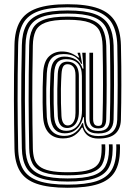

<svg xmlns="http://www.w3.org/2000/svg" viewBox="-20 -758 647 918"><path d="M303.5 139.8Q211.5 139.8 156 120.8Q100.5 101.8 75.5 60.4Q50.5 19 49.2 -47.8Q48.2 -108.2 47.5 -164.9Q46.8 -221.5 46.6 -279.5Q46.5 -337.5 47.1 -401.9Q47.8 -466.2 49.2 -542.5Q50.5 -612.2 75.5 -655.2Q100.5 -698.2 156 -718Q211.5 -737.8 303.5 -737.8Q394.2 -737.8 449.6 -717.9Q505 -698 530.6 -655Q556.2 -612 558.2 -541.8Q559.5 -488 559.9 -441.1Q560.2 -394.2 560.2 -351.5Q560.2 -308.8 559.6 -267.8Q559 -226.8 558 -184.5Q556.5 -140.8 530.6 -118.1Q504.8 -95.5 450.2 -95.5Q419 -95.5 400.2 -109.6Q381.5 -123.8 375 -148H371Q358 -125.2 336.4 -110.8Q314.8 -96.2 281.5 -96.2Q238.2 -96.2 214 -121.8Q189.8 -147.2 186.2 -197Q184.2 -231.5 183.8 -268Q183.2 -304.5 184 -340.4Q184.8 -376.2 186.2 -408.8Q189.2 -464.2 214.1 -488Q239 -511.8 276.5 -511.8Q299.2 -511.8 317.9 -504.5Q336.5 -497.2 354.5 -482.8H359.2L351 -502.8V-505.8H362.8L372.8 -453H368Q356.2 -476.5 336.4 -488Q316.5 -499.5 284 -499.5Q245 -499.5 225.8 -478.2Q206.5 -457 203.8 -407.8Q201.8 -370 201.2 -333.5Q200.8 -297 201.5 -262.9Q202.2 -228.8 203.8 -198.2Q207 -153.8 228.4 -131Q249.8 -108.2 288.2 -108.2Q319.2 -108.2 341.1 -125.8Q363 -143.2 372.8 -169H377.5Q379.5 -139.8 397.4 -123.6Q415.2 -107.5 450.2 -107.5Q496.2 -107.5 517.8 -127.4Q539.2 -147.2 540.5 -185.2Q541.5 -227.2 542 -268Q542.5 -308.8 542.6 -351.2Q542.8 -393.8 542.2 -440.5Q541.8 -487.2 540.8 -541.2Q539 -605.8 515.9 -645.8Q492.8 -685.8 441.5 -704.4Q390.2 -723 303.5 -723Q216 -723 164.6 -704.6Q113.2 -686.2 90.6 -646.4Q68 -606.5 66.8 -542Q65.2 -466 64.6 -401.8Q64 -337.5 64.1 -279.5Q64.2 -221.5 65 -165.1Q65.8 -108.8 66.8 -48.2Q68 13.2 90.6 51.4Q113.2 89.5 164.6 107.1Q216 124.8 303.5 124.8Q391.2 124.8 441.8 108Q492.2 91.2 513.9 54.5Q535.5 17.8 536 -42.2Q536.2 -47.8 536.2 -52.6Q536.2 -57.5 535.8 -67.8H553.2Q553.8 -57.5 553.8 -52.8Q553.8 -48 553.5 -42Q553 24.2 528.5 64.1Q504 104 449.4 121.9Q394.8 139.8 303.5 139.8ZM303.5 110Q220.5 110 173 93.6Q125.5 77.2 105.5 42.2Q85.5 7.2 84.5 -48.5Q83.5 -108.8 82.6 -165.1Q81.8 -221.5 81.6 -279.5Q81.5 -337.5 82.1 -401.6Q82.8 -465.8 84.5 -541.8Q85.5 -600.5 105.5 -637.1Q125.5 -673.8 173 -690.9Q220.5 -708 303.5 -708Q385.8 -708 433.1 -690.8Q480.5 -673.5 501 -636.5Q521.5 -599.5 523.2 -540.5Q524.2 -487.2 524.8 -440.8Q525.2 -394.2 525.1 -351.8Q525 -309.2 524.5 -268.5Q524 -227.8 523 -186Q522 -153.5 505 -136.6Q488 -119.8 450.2 -119.8Q411.5 -119.8 396.6 -138.9Q381.8 -158 381.8 -186.5L381.5 -197.5H377.5Q373 -177.5 362 -159.9Q351 -142.2 333 -131.4Q315 -120.5 289.2 -120.5Q258.5 -120.5 241.1 -140.5Q223.8 -160.5 221.2 -199.8Q219.8 -230 219 -263.6Q218.2 -297.2 218.9 -333.4Q219.5 -369.5 221.5 -406.8Q223.8 -450 241.4 -468.8Q259 -487.5 287.2 -487.5Q319.5 -487.5 343.1 -472.9Q366.8 -458.2 374.8 -430H379.2L373.2 -505.8H389.8L390.2 -191Q390.2 -131.8 450.2 -131.8Q479.8 -131.8 492.1 -145.8Q504.5 -159.8 505.2 -186.5Q506.5 -228.2 507 -268.8Q507.5 -309.2 507.5 -351.5Q507.5 -393.8 507.1 -440.1Q506.8 -486.5 505.8 -540Q504.2 -593.8 486.1 -627.5Q468 -661.2 424.6 -677.2Q381.2 -693.2 303.5 -693.2Q225 -693.2 181.5 -677.5Q138 -661.8 120.5 -628.2Q103 -594.8 102 -541.5Q100.2 -465.5 99.6 -401.4Q99 -337.2 99.1 -279.6Q99.2 -222 100.1 -165.6Q101 -109.2 102 -49Q103 1.2 120.5 33Q138 64.8 181.5 80Q225 95.2 303.5 95.2Q382.2 95.2 424.8 81Q467.2 66.8 483.9 36.4Q500.5 6 501 -42.2Q501.2 -47.8 501.2 -52.6Q501.2 -57.5 500.5 -67.8H518.2Q518.8 -57.5 518.8 -52.6Q518.8 -47.8 518.5 -42.2Q518 12 498.9 45.5Q479.8 79 433.2 94.5Q386.8 110 303.5 110ZM303.5 80.2Q229.5 80.2 189.9 66.4Q150.2 52.5 135.2 23.8Q120.2 -5 119.5 -49.2Q118.5 -109.5 117.8 -165.8Q117 -222 116.9 -279.6Q116.8 -337.2 117.4 -401.2Q118 -465.2 119.5 -541Q120.2 -588.8 135.4 -619.1Q150.5 -649.5 190 -664Q229.5 -678.5 303.5 -678.5Q376.8 -678.5 416.2 -663.8Q455.8 -649 471.2 -618.2Q486.8 -587.5 488.2 -539.5Q489.2 -486.2 489.6 -440Q490 -393.8 490 -351.6Q490 -309.5 489.5 -269.1Q489 -228.8 487.8 -187.2Q487.2 -166 479.2 -155Q471.2 -144 450.2 -144Q428 -144 417.9 -155.8Q407.8 -167.5 407.8 -190L407.5 -505.8H425L425.2 -190Q425.2 -173.2 430.9 -164.6Q436.5 -156 450.2 -156Q463 -156 466.4 -164.1Q469.8 -172.2 470.2 -188Q471.2 -229.5 471.9 -269.8Q472.5 -310 472.5 -351.8Q472.5 -393.5 472.1 -439.6Q471.8 -485.8 470.5 -539Q469.5 -581.2 456.6 -608.9Q443.8 -636.5 408.1 -650Q372.5 -663.5 303.5 -663.5Q233.8 -663.5 198.2 -650.2Q162.8 -637 150.2 -609.8Q137.8 -582.5 137 -540.8Q135.5 -465 134.9 -401.1Q134.2 -337.2 134.4 -279.8Q134.5 -222.2 135.2 -166.1Q136 -110 137 -49.5Q137.5 -20.8 144 0.9Q150.5 22.5 168 36.9Q185.5 51.2 218.2 58.4Q251 65.5 303.5 65.5Q356.5 65.5 388.5 58.8Q420.5 52 437.1 38.6Q453.8 25.2 459.6 5Q465.5 -15.2 465.8 -42.5Q466 -47.8 466 -52.6Q466 -57.5 465.5 -67.8H483Q483.5 -57.5 483.5 -52.6Q483.5 -47.8 483.5 -42.2Q482.8 0 468.9 27.1Q455 54.2 416.5 67.2Q378 80.2 303.5 80.2ZM296.2 -132.5Q318.8 -132.5 335.8 -143.5Q352.8 -154.5 362.4 -176.4Q372 -198.2 372 -231L371.5 -394.5Q371.5 -434.8 352.1 -455Q332.8 -475.2 295.2 -475.2Q267.8 -475.2 254.2 -459.2Q240.8 -443.2 238.8 -405.8Q237 -368.5 236.5 -332.6Q236 -296.8 236.6 -263.6Q237.2 -230.5 238.8 -201.2Q241 -167 255.6 -149.8Q270.2 -132.5 296.2 -132.5ZM300.5 -146Q280.5 -146 269.2 -160.1Q258 -174.2 256.2 -202.5Q254.8 -231.8 254.1 -264.5Q253.5 -297.2 254 -332.6Q254.5 -368 256.2 -404.8Q257.8 -429.8 264.6 -442.2Q271.5 -454.8 281.1 -459Q290.8 -463.2 300 -463.2Q321.2 -463.2 333.8 -454.1Q346.2 -445 351.6 -429.6Q357 -414.2 357 -395L357.2 -225Q357.2 -199 350.1 -181.4Q343 -163.8 330.2 -154.9Q317.5 -146 300.5 -146ZM304 -158.2Q314.2 -158.2 322.5 -164.6Q330.8 -171 335.9 -184.4Q341 -197.8 341 -218.2V-397.5Q341 -426 330.4 -438.5Q319.8 -451 302.5 -451Q288.8 -451 282.1 -440Q275.5 -429 274 -403.5Q271.8 -367.5 271.2 -332.5Q270.8 -297.5 271.5 -265.1Q272.2 -232.8 273.8 -204Q275.2 -181 282.9 -169.6Q290.5 -158.2 304 -158.2Z"/></svg>

Font: Big Shoulders Inline Display Thin
Style: Bold
Weight: 700
Version: Version 2.002